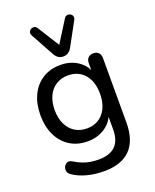

<svg xmlns="http://www.w3.org/2000/svg" viewBox="-171 -860 926 1146"><g transform="rotate(-20 292.0 -287.0)"><path d="M93.7 137.3Q72.8 123.4 73.6 101.6Q74.3 79.8 91.5 67.9Q108.6 55.9 128.9 68.6Q155.3 85.6 183 95.9Q207.5 105.4 231.6 109Q255.7 112.7 282.2 112.7Q352.2 112.7 387.8 77.9Q423.3 43.1 423.3 -26.9V-133H432.7Q418.1 -77.5 370 -44.6Q321.8 -11.6 257.8 -11.6Q192.8 -11.6 144.6 -42.3Q96.3 -73 70.3 -128Q44.2 -183 44.2 -254.5Q44.2 -326 70.3 -380.8Q96.3 -435.6 144.6 -466Q192.8 -496.4 257.8 -496.4Q322.5 -496.4 370.3 -463.5Q418.1 -430.5 432.1 -375.7L421.7 -360V-446.7Q421.7 -469.9 433.8 -482.1Q445.9 -494.4 467.8 -494.4Q488.4 -494.4 500.2 -481.8Q511.9 -469.2 511.9 -446.7V-38.9Q511.9 74.5 455.7 131.9Q399.5 189.3 288.1 189.3Q232.5 189.3 182.3 176.3Q132.1 163.3 93.7 137.3ZM422.7 -254.5Q422.7 -332.1 383.8 -377.2Q345 -422.3 278.8 -422.3Q235.5 -422.3 202.9 -401.5Q170.3 -380.7 152.6 -343Q134.8 -305.4 134.8 -254.5Q134.8 -203.7 152.6 -165.7Q170.3 -127.7 202.9 -106.7Q235.5 -85.7 278.8 -85.7Q345 -85.7 383.8 -131.3Q422.7 -176.9 422.7 -254.5ZM238.6 -574.4 158.7 -720Q150 -736.2 158.2 -748.9Q166.5 -761.5 182.4 -762.5Q198.3 -763.4 207 -749.1L293.6 -611.2L380.2 -749.1Q389 -763.4 404.9 -762.5Q420.8 -761.5 429 -748.9Q437.3 -736.2 428.5 -720L349.3 -574.4Q329.6 -537.5 293.6 -537.5Q258.3 -537.5 238.6 -574.4Z"/></g></svg>

Font: SN Pro Thin
Style: Regular
Weight: 200
Designer: Tobias Whetton
Foundry: Supernotes
Version: Version 1.003;Glyphs 3.3 (3324)